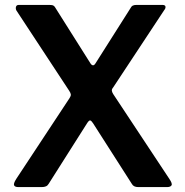

<svg xmlns="http://www.w3.org/2000/svg" viewBox="-20 -762 755 782"><path d="M670 -33Q683 -14 678.5 -7Q674 0 660 0H543Q524 0 517 -13L359 -260Q352 -271 347 -271.5Q342 -272 334 -259L178 -13Q174 -6 167 -3Q160 0 150 0H55Q41 0 37.5 -7Q34 -14 46 -33L263 -362Q269 -371 268.5 -377Q268 -383 262 -392L47 -719Q43 -726 45 -734Q47 -742 57 -742H181Q193 -742 198 -739Q203 -736 207 -728L349 -503Q354 -496 359 -496Q364 -496 369 -504L511 -728Q515 -736 520.5 -739Q526 -742 536 -742H641Q653 -742 654 -735Q655 -728 649 -721L441 -406Q435 -399 435.5 -393Q436 -387 441 -379L670 -33Z"/></svg>

Font: Libre Franklin SemiBold
Style: Regular
Weight: 600
Designer: Pablo Impallari, Rodrigo Fuenzalida, Nhung Nguyen
Foundry: Impallari Type
Version: Version 3.000